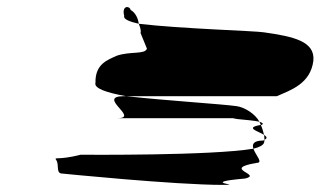

<svg xmlns="http://www.w3.org/2000/svg" viewBox="-20 -703 903 541"><path d="M139 -251C147 -239 137 -214 155 -214C155 -214 472 -182 608 -182C673 -182 533 -188 671 -200C721 -212 602 -227 703 -244C723 -244 700 -266 694 -284C574 -264 222 -267 207 -267C141 -250 131 -263 139 -251ZM249 -470C244 -454 280 -442 335 -432H760C799 -449 855 -467 863 -532C868 -586 809 -600 723 -612C699 -616 489 -622 371 -636C375 -626 378 -617 376 -610L394 -566C389 -549 347 -559 309 -546C283 -534 248 -523 249 -470ZM330 -658C322 -689 346 -687 348 -675C361 -668 369 -652 371 -636C345 -642 327 -649 330 -658ZM311 -370C375 -370 249 -432 330 -432H335C455 -419 602 -410 646 -404C670 -401 700 -381 711 -360C687 -366 592 -370 665 -370ZM711 -360C712 -357 714 -354 715 -351H717C724 -354 720 -357 711 -360ZM694 -284C690 -296 693 -307 722 -307C723 -308 724 -308 725 -309C725 -306 725 -303 724 -301C722 -294 711 -288 694 -284ZM715 -351C719 -342 722 -331 724 -323C709 -333 667 -343 715 -351ZM724 -323C725 -318 725 -313 725 -309C735 -314 731 -318 724 -323Z"/></svg>

Font: bitstorm
Style: ultextobl
Weight: 400
Version: Version 0.2